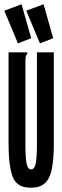

<svg xmlns="http://www.w3.org/2000/svg" viewBox="-20 -868 290 899"><path d="M126 11Q60 12 40 -39Q20 -90 20 -195V-623H108V-616Q102 -610 100.5 -603Q99 -596 99 -579V-194Q99 -129 104.5 -102Q110 -75 126 -75Q143 -75 148 -106.5Q153 -138 153 -197V-623H232V-198Q232 -121 222.5 -75.5Q213 -30 189.5 -9.5Q166 11 126 11ZM64 -665 0 -818 81 -848 126 -689ZM167 -665 103 -818 184 -848 229 -689Z"/></svg>

Font: Inconsolata UltraCondensed ExtraBold
Style: Regular
Weight: 800
Width: 1
Monospace: yes
Designer: Raph Levien, Cyreal, Brenton Simpson
Foundry: Raph Levien, Cyreal, Google
Version: Version 3.001; ttfautohint (v1.8.2.53-6de2)